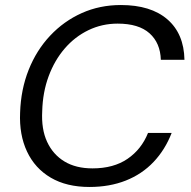

<svg xmlns="http://www.w3.org/2000/svg" viewBox="-20 -732 759 764"><path d="M336 12Q245 12 182 -25Q119 -62 87.5 -129Q56 -196 60 -284Q63 -376 94 -454Q125 -532 179.5 -590Q234 -648 305.5 -680Q377 -712 461 -712Q580 -712 646 -655Q712 -598 714 -494H620Q618 -561 575 -599.5Q532 -638 448 -638Q386 -638 332 -612Q278 -586 237.5 -539Q197 -492 173.5 -428.5Q150 -365 148 -290Q144 -218 167.5 -167.5Q191 -117 236.5 -89.5Q282 -62 348 -62Q432 -62 487.5 -100Q543 -138 569 -203H663Q637 -136 591 -87.5Q545 -39 480.5 -13.5Q416 12 336 12Z"/></svg>

Font: DM Sans 16pt
Style: Italic
Weight: 400
Italic angle: -10°
Version: Version 4.004;gftools[0.9.30]